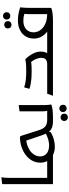

<svg xmlns="http://www.w3.org/2000/svg" viewBox="884 -1684 1020 2828"><g transform="rotate(-90 1394.0 -270.0)"><path d="M158 0V-85H336V-20L316 0ZM96 -748 196 -760V-752Q192 -734 190.5 -707Q189 -680 188.5 -652Q188 -624 188 -604V0H96Z M509 -85 550 0H316V-65L336 -85ZM1020 0Q960 0 921.5 -17.5Q883 -35 859 -70.5Q835 -106 816 -161L729 -418L782 -397Q704 -393 650.5 -371Q597 -349 564.5 -318.5Q532 -288 518 -254.5Q504 -221 504 -192Q504 -145 526.5 -115Q549 -85 584.5 -71Q620 -57 658 -57Q723 -57 779.5 -78Q836 -99 871 -123L874 -115L864 -35Q810 -2 752 13Q694 28 644 28Q612 28 579 20Q546 12 516 -4.5Q486 -21 462.5 -46Q439 -71 425.5 -105.5Q412 -140 412 -184Q412 -255 444.5 -311Q477 -367 531.5 -406Q586 -445 652.5 -465.5Q719 -486 788 -486L804 -478L890 -209Q911 -142 945 -113.5Q979 -85 1040 -85V-20Z M1020 0V-65L1040 -85H1214L1180 -64Q1176 -78 1172 -103.5Q1168 -129 1168 -160V-492L1252 -504H1260V-172Q1260 -152 1260.5 -126Q1261 -100 1262.5 -75Q1264 -50 1268 -32V-24Q1238 -12 1192.5 -6Q1147 0 1084 0ZM1157 148Q1157 124 1172.5 109Q1188 94 1211 94Q1234 94 1249.5 109Q1265 124 1265 148Q1265 172 1249.5 187Q1234 202 1211 202Q1188 202 1172.5 187Q1157 172 1157 148ZM1026 166Q1026 142 1041.5 127Q1057 112 1080 112Q1103 112 1118.5 127Q1134 142 1134 166Q1134 190 1118.5 205Q1103 220 1080 220Q1057 220 1041.5 205Q1026 190 1026 166Z M1766 0V-85H2172V-20L2152 0ZM1400 -8 1428 -85H1867Q1905 -85 1930.5 -104Q1956 -123 1956 -173Q1956 -211 1935 -258Q1914 -305 1874 -342L1923 -327Q1893 -321 1872.5 -318.5Q1852 -316 1830 -315Q1808 -314 1772 -314H1736Q1696 -314 1656 -317Q1616 -320 1577.5 -327Q1539 -334 1500 -346L1520 -422H1528Q1575 -406 1632 -400Q1689 -394 1740 -394H1772Q1811 -394 1852.5 -396Q1894 -398 1924 -406H1936Q1961 -383 1986.5 -347.5Q2012 -312 2030 -269Q2048 -226 2048 -179Q2048 -127 2026.5 -86Q2005 -45 1961 -22L1917 -7Q1901 -3 1883.5 -1.5Q1866 0 1846 0H1400Z M2172 -85H2386L2369 -67Q2314 -99 2277 -154.5Q2240 -210 2240 -280Q2240 -349 2272 -402Q2304 -455 2364 -485.5Q2424 -516 2508 -516Q2552 -516 2593.5 -509.5Q2635 -503 2696 -484L2700 -476Q2696 -458 2694.5 -428Q2693 -398 2692.5 -367Q2692 -336 2692 -316V-32L2688 -24Q2658 -12 2612.5 -6Q2567 0 2504 0H2152V-65ZM2332 -287Q2332 -229 2367.5 -181.5Q2403 -134 2470.5 -107.5Q2538 -81 2634 -86L2600 -42V-352Q2600 -379 2602 -401Q2604 -423 2608 -439L2624 -414Q2604 -420 2588 -425Q2572 -430 2552.5 -433Q2533 -436 2501 -436Q2423 -436 2377.5 -394.5Q2332 -353 2332 -287ZM2574 -628Q2551 -628 2535.5 -643Q2520 -658 2520 -682Q2520 -706 2535.5 -721Q2551 -736 2574 -736Q2597 -736 2612.5 -721Q2628 -706 2628 -682Q2628 -658 2612.5 -643Q2597 -628 2574 -628ZM2443 -610Q2420 -610 2404.5 -625Q2389 -640 2389 -664Q2389 -688 2404.5 -703Q2420 -718 2443 -718Q2466 -718 2481.5 -703Q2497 -688 2497 -664Q2497 -640 2481.5 -625Q2466 -610 2443 -610Z"/></g></svg>

Font: Kufam
Style: Italic
Weight: 400
Italic angle: -11°
Designer: Artur Schmal
Foundry: Original Type
Version: Version 1.301; ttfautohint (v1.8.3)